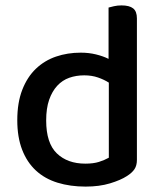

<svg xmlns="http://www.w3.org/2000/svg" viewBox="-20 -677 598 711"><path d="M382 -459V-649Q389 -651 402 -654Q415 -657 430 -657Q459 -657 473 -646Q487 -635 487 -609V-85Q487 -64 478 -50.5Q469 -37 450 -25Q427 -10 387.5 2Q348 14 297 14Q240 14 193 -0.5Q146 -15 113 -45.5Q80 -76 62 -122.5Q44 -169 44 -232Q44 -297 62.5 -344.5Q81 -392 113 -422.5Q145 -453 187.5 -467.5Q230 -482 279 -482Q309 -482 335.5 -475.5Q362 -469 382 -459ZM383 -371Q366 -382 343 -390Q320 -398 292 -398Q262 -398 236.5 -389Q211 -380 192 -359.5Q173 -339 162 -307.5Q151 -276 151 -231Q151 -147 190.5 -109Q230 -71 296 -71Q326 -71 346.5 -77.5Q367 -84 383 -93Z"/></svg>

Font: Baloo 2 Latin Medium
Style: Regular
Weight: 500
Designer: Sarang Kulkarni and Ek Type
Foundry: Ek Type
Version: Version 1.001